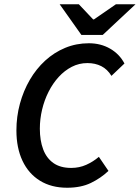

<svg xmlns="http://www.w3.org/2000/svg" viewBox="-20 -869 656 901"><path d="M295 12Q221 12 167.5 -21Q114 -54 85.5 -114.5Q57 -175 57 -257Q57 -322 73.5 -382.5Q90 -443 120 -494.5Q150 -546 192 -584.5Q234 -623 286 -644.5Q338 -666 397 -666Q453 -666 497 -640.5Q541 -615 564 -571L503 -513Q484 -544 455.5 -558.5Q427 -573 390 -573Q351 -573 317 -555.5Q283 -538 255.5 -508Q228 -478 208 -438.5Q188 -399 177.5 -354.5Q167 -310 167 -265Q167 -210 182.5 -168.5Q198 -127 230.5 -104Q263 -81 314 -81Q352 -81 384.5 -95.5Q417 -110 444 -133L489 -67Q453 -33 406.5 -10.5Q360 12 295 12ZM362 -705 260 -849H350L417 -778H421L524 -849H616L462 -705Z"/></svg>

Font: Source Sans 3 SemiBold
Style: Italic
Weight: 600
Italic angle: -11°
Designer: Paul D. Hunt
Foundry: Adobe
Version: Version 3.046;hotconv 1.0.118;makeotfexe 2.5.65603